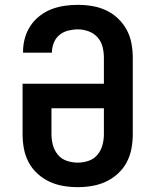

<svg xmlns="http://www.w3.org/2000/svg" viewBox="-20 -763 640 791"><path d="M300 8Q270 8 240.5 3Q211 -2 184 -14.5Q157 -27 134.5 -47.5Q112 -68 98 -94.5Q84 -121 78.5 -150.5Q73 -180 73 -210V-418H408V-525Q408 -548 402.5 -570Q397 -592 382 -609Q367 -626 345 -634Q323 -642 301 -642Q281 -642 261 -637Q241 -632 225.5 -619.5Q210 -607 202 -587.5Q194 -568 194 -548V-546H75V-551Q75 -579 82.5 -606Q90 -633 105.5 -656.5Q121 -680 143.5 -697.5Q166 -715 192 -725Q218 -735 245.5 -739Q273 -743 301 -743Q331 -743 360.5 -738Q390 -733 417 -720.5Q444 -708 466 -687Q488 -666 502 -640Q516 -614 521.5 -584.5Q527 -555 527 -525V-210Q527 -180 521.5 -150.5Q516 -121 502 -94.5Q488 -68 465.5 -47.5Q443 -27 416 -14.5Q389 -2 359.5 3Q330 8 300 8ZM300 -93Q323 -93 345 -100.5Q367 -108 381.5 -125.5Q396 -143 402 -165Q408 -187 408 -210V-317H192V-210Q192 -187 198 -165Q204 -143 218.5 -125.5Q233 -108 255 -100.5Q277 -93 300 -93Z"/></svg>

Font: R Plex Mono
Style: Bold
Weight: 700
Monospace: yes
Designer: Belleve Invis
Foundry: Belleve Invis
Version: Version 31.8.0